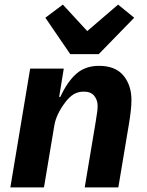

<svg xmlns="http://www.w3.org/2000/svg" viewBox="-20 -814 640 834"><path d="M25 0 111 -516H257L237 -393H242Q273 -460 312 -494Q351 -528 410 -528Q481 -528 516 -486Q551 -444 551 -379Q551 -341 540 -275L494 0H348L397 -293L398 -301Q404 -331 404 -355Q404 -379 389.5 -397.5Q375 -416 344 -416Q319 -416 300 -404.5Q281 -393 263 -369Q224 -317 216 -269L171 0ZM285 -579 177 -737 253 -794 359 -679 493 -794 563 -737 409 -579Z"/></svg>

Font: iA Writer Mono V
Style: Regular
Weight: 400
Italic angle: -9.5°
Designer: Mike Abbink, Paul van der Laan, Pieter van Rosmalen
Foundry: Bold Monday
Version: Version 2.000